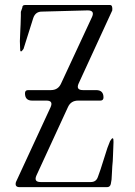

<svg xmlns="http://www.w3.org/2000/svg" viewBox="-20 -774 540 769"><path d="M293 -371.1Q263.7 -371.1 252 -344.7L126 -71.3Q114.3 -44.9 142.6 -44.9H343.8Q365.2 -44.9 372.1 -65.4L382.8 -95.7L410.2 -181.6L420.9 -209Q435.5 -233.4 434.6 -205.1L433.6 -177.7L432.6 -151.4L431.6 -128.9L429.7 -107.4L428.7 -87.9L426.8 -54.7L423.8 -37.1Q420.9 -24.4 408.2 -24.4H58.6Q38.1 -24.4 43.9 -44.9L182.6 -344.7Q194.3 -371.1 166 -371.1H108.4Q80.1 -371.1 80.1 -400.4Q80.1 -413.1 92.8 -413.1H183.6Q212.9 -413.1 224.6 -439.5L348.6 -706.1Q360.4 -732.4 331.1 -732.4L147.5 -727.5Q122.1 -727.5 113.3 -702.1L74.2 -578.1Q59.6 -555.7 60.5 -583L59.6 -609.4L61.5 -655.3L62.5 -675.8L63.5 -710.9V-726.6L69.3 -743.2Q69.3 -753.9 80.1 -753.9H420.9Q431.6 -753.9 429.7 -732.4L294.9 -439.5Q283.2 -413.1 312.5 -413.1H365.2Q394.5 -413.1 394.5 -383.8Q394.5 -371.1 381.8 -371.1Z"/></svg>

Font: B2 Hana
Style: Regular
Weight: 500
Version: 2020-08-05; (max)